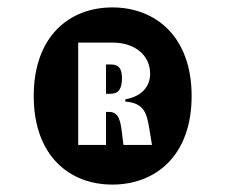

<svg xmlns="http://www.w3.org/2000/svg" viewBox="-20 -693 609 518"><path d="M283 -195C399 -195 497 -272 497 -434C497 -595 399 -673 283 -673C167 -673 71 -595 71 -434C71 -273 167 -195 283 -195ZM191 -302V-578H285C340 -578 385 -547 385 -494C385 -460 363 -433 318 -425V-419C370 -415 376 -386 383 -345L390 -302H313L309 -335C305 -366 301 -390 276 -391H266V-302ZM266 -440H278C300 -440 309 -453 309 -483C309 -508 300 -519 280 -519H266Z"/></svg>

Font: Bricolage Grotesque 10pt Condensed ExtraBold
Style: Regular
Weight: 800
Width: 3
Designer: Mathieu Triay
Foundry: Atelier Triay
Version: Version 1.000;gftools[0.9.29]